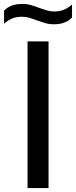

<svg xmlns="http://www.w3.org/2000/svg" viewBox="-60 -949 383 969"><path d="M79 0V-740H185V0ZM212 -826.5Q187 -826.5 165.8 -833Q144.5 -839.5 124 -847Q106 -854 88 -859.2Q70 -864.5 50.5 -864.5Q22.5 -864.5 1.5 -855.8Q-19.5 -847 -39.5 -829.5V-895.5Q-22.5 -912.5 -0.5 -920.8Q21.5 -929 52 -929Q77 -929 98.5 -922.8Q120 -916.5 140 -908.5Q158.5 -902 176.5 -896.5Q194.5 -891 213.5 -891Q241.5 -891 262.5 -899.8Q283.5 -908.5 303.5 -926V-860Q286.5 -843.5 264.5 -835Q242.5 -826.5 212 -826.5Z"/></svg>

Font: Encode Sans SC Medium
Style: Regular
Weight: 500
Version: Version 3.002